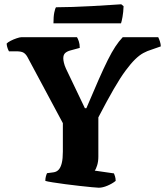

<svg xmlns="http://www.w3.org/2000/svg" viewBox="-20 -878 772 898"><path d="M442 0Q434 0 409.5 -2.5Q385 -5 352 -8.5Q319 -12 286 -16.5Q253 -21 227 -25Q201 -29 192 -32Q192 -43 194.5 -52.5Q197 -62 200 -68L230 -72Q245 -74 254.5 -84.5Q264 -95 269 -115.5Q274 -136 274 -169V-302L108 -612Q100 -626 89.5 -632Q79 -638 56 -638H22Q19 -643 15.5 -652.5Q12 -662 11 -674Q16 -680 29.5 -687Q43 -694 58 -699Q73 -704 80 -704H340Q344 -698 348.5 -685Q353 -672 353 -654L309 -642Q294 -638 285 -630Q276 -622 276 -605Q276 -597 279 -584Q282 -571 289 -556L377 -372H384Q417 -450 441 -504.5Q465 -559 484 -597Q503 -635 519.5 -660Q536 -685 554 -704H720Q724 -696 728 -684Q732 -672 732 -661L689 -646Q669 -640 650.5 -630Q632 -620 612 -600.5Q592 -581 567.5 -548Q543 -515 512 -461.5Q481 -408 440 -329V-145Q440 -123 434.5 -105Q429 -87 423 -80L513 -67Q515 -63 518 -53Q521 -43 521 -32Q505 -19 482.5 -9.5Q460 0 442 0ZM230 -769Q230 -801 234 -820Q238 -839 242 -844Q275 -844 319.5 -845.5Q364 -847 410 -849.5Q456 -852 493 -854.5Q530 -857 547 -858L558 -849Q557 -821 553 -799Q549 -777 546 -769Z"/></svg>

Font: Texturina 12pt ExtraBold
Style: Regular
Weight: 800
Designer: Guillermo Torres Carreño
Foundry: Omnibus-Type
Version: Version 1.002